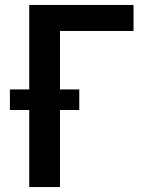

<svg xmlns="http://www.w3.org/2000/svg" viewBox="-20 -755 616 775"><path d="M98 0H222V-311H300V-394H222V-630H519V-735H98V-394H20V-311H98Z"/></svg>

Font: Iosevka Sparkle
Style: Bold
Weight: 700
Designer: Belleve Invis
Foundry: Belleve Invis
Version: Version 4.5.0; ttfautohint (v1.8.3)